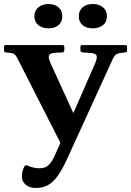

<svg xmlns="http://www.w3.org/2000/svg" viewBox="-56 -719 652 955"><path d="M123 216Q90 216 71.5 199.5Q53 183 53 159Q53 143 56.5 131Q60 119 65 109Q71 101 79 104Q94 110 108.5 114Q123 118 139 118Q158 118 171 112Q184 106 196 90.5Q208 75 220 47L418 -406Q430 -435 423 -445Q416 -455 388 -456L354 -458Q344 -460 344 -469V-486Q344 -495 354 -495H567Q576 -495 576 -485V-469Q576 -459 566 -458L546 -456Q530 -454 521 -447.5Q512 -441 506 -428L279 69Q254 124 231 156Q208 188 182 202Q156 216 123 216ZM31 -428Q24 -443 15.5 -449Q7 -455 -6 -456L-27 -458Q-36 -459 -36 -469V-486Q-36 -495 -26 -495H255Q264 -495 264 -485V-469Q264 -460 254 -458L224 -457Q193 -455 188 -444Q183 -433 194 -408L335 -99L257 16ZM185 -578Q155 -578 135 -594Q115 -610 115 -638Q115 -666 135 -682.5Q155 -699 185 -699Q216 -699 235 -682.5Q254 -666 254 -638Q254 -610 235 -594Q216 -578 185 -578ZM405 -578Q374 -578 355 -594Q336 -610 336 -638Q336 -666 355 -682.5Q374 -699 405 -699Q437 -699 456.5 -682.5Q476 -666 476 -638Q476 -610 456.5 -594Q437 -578 405 -578Z"/></svg>

Font: Hahmlet SemiBold
Style: Regular
Weight: 600
Version: Version 1.002